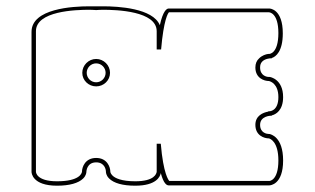

<svg xmlns="http://www.w3.org/2000/svg" viewBox="-20 -552 998 609"><path d="M315 -321C315 -305 302 -291 285 -291C268 -291 255 -305 255 -321C255 -337 268 -351 285 -351C302 -351 315 -337 315 -321ZM329 -321C329 -345 309 -365 285 -365C261 -365 241 -345 241 -321C241 -297 261 -278 285 -278C309 -278 329 -297 329 -321ZM477 -453V-395H491C499 -489 513 -511 516 -513H833C834 -513 863 -512 863 -447C863 -381 834 -381 834 -381H831C823 -380 811 -376 802 -367C794 -360 790 -350 790 -338C790 -304 818 -295 833 -295C838 -294 863 -286 863 -244C863 -199 835 -199 834 -199H831V-198C814 -195 790 -185 790 -156C790 -122 818 -113 833 -113C837 -112 863 -103 863 -43C863 22 834 22 834 22H517C515 20 498 0 490 -96H477V-7C476 -1 470 23 409 23C365 23 345 13 337 5C330 -2 330 -7 330 -7C330 -22 320 -51 285 -51C250 -51 240 -22 240 -7C239 -2 232 23 161 23C94 23 94 -7 94 -7V-453C94 -517 219 -521 264 -521C275 -521 282 -520 285 -520C288 -520 295 -521 306 -521C350 -521 477 -517 477 -453ZM285 -532H263C211 -532 80 -525 80 -451V-7C80 -4 82 37 161 37C200 37 229 29 244 14C254 4 254 -6 254 -7C254 -8 255 -37 285 -37C312 -37 316 -14 316 -7C316 -6 316 4 326 14C341 29 369 37 409 37C476 37 488 8 490 -3C499 31 509 36 515 36H834C837 36 878 34 878 -43C878 -119 838 -126 835 -127H833C827 -127 805 -130 805 -156C805 -184 838 -185 840 -185H842V-186C855 -189 878 -202 878 -244C878 -301 837 -308 835 -308H833H832C826 -308 805 -312 805 -338C805 -346 807 -352 812 -357C821 -366 836 -367 839 -367H840H842V-368C855 -372 877 -389 877 -446C877 -523 837 -525 834 -525H515C509 -525 497 -518 487 -472C465 -526 355 -532 307 -532Z"/></svg>

Font: Platiipus Light
Style: Light
Weight: 400
Version: Version 001.000